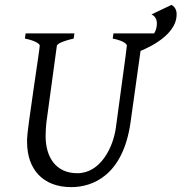

<svg xmlns="http://www.w3.org/2000/svg" viewBox="-20 -752 744 787"><path d="M91 -170C91 -58 156 15 272 15C359 15 484 -32 515 -250L559 -564C561 -579 615 -592 625 -594L628 -615H445L442 -594C491 -584 500 -570 500 -565C500 -563 500 -557 455 -229C444 -148 392 -42 297 -42C207 -42 167 -110 167 -194C167 -211 168 -230 170 -249L213 -564C214 -574 246 -586 282 -594L285 -615H85L82 -594C122 -586 143 -573 143 -565C143 -551 91 -219 91 -183ZM683 -732 601 -693C609 -689 623 -680 623 -656C623 -603 578 -580 536 -568L535 -535C560 -544 704 -598 704 -693C704 -701 703 -721 683 -732Z"/></svg>

Font: Temporarium
Style: Italic
Weight: 400
Italic angle: -7°
Version: Version 1.1